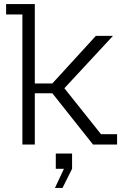

<svg xmlns="http://www.w3.org/2000/svg" viewBox="-20 -710 612 943"><path d="M90 0V-639H10V-690H151V-300H237L451 -534H535L278 -257L272 -307L476 -51H555V0H437L237 -252H151V0ZM250 213 294 119H254V44H334V119L287 213Z"/></svg>

Font: Mozilla Headline ExtraLight
Style: Regular
Weight: 200
Designer: Studio DRAMA
Foundry: Studio DRAMA
Version: Version 1.000